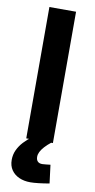

<svg xmlns="http://www.w3.org/2000/svg" viewBox="-99 -721 484 979"><g transform="rotate(10 143.0 -231.5)"><path d="M133 217Q100 217 74.5 205.5Q49 194 34.5 172.5Q20 151 20 121Q20 93 31 69.5Q42 46 60.5 26Q79 6 101 -10L203 0Q184 15 171 29.5Q158 44 151.5 57Q145 70 145 83Q145 98 153 106.5Q161 115 177 115Q184 115 196.5 113.5Q209 112 219 111L231 206Q202 211 176 214Q150 217 133 217ZM74 0V-680H212V0Z"/></g></svg>

Font: Titillium Web
Style: Bold
Weight: 700
Designer: Mohamed Gaber, Accademia di Belle Arti di Urbino
Foundry: Kief Type Foundry, Accademia di Belle Arti di Urbino
Version: Version 3.000